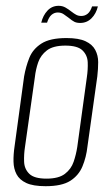

<svg xmlns="http://www.w3.org/2000/svg" viewBox="-20 -634 384 661"><path d="M137 7Q94 7 70.5 -4Q47 -15 37 -34Q27 -53 26.5 -77.5Q26 -102 30 -129L63 -371Q69 -405 81 -435Q93 -465 122.5 -484Q152 -503 209 -503Q251 -503 274.5 -492Q298 -481 308 -462Q318 -443 318 -420Q318 -397 315 -371L281 -129Q277 -93 264 -61.5Q251 -30 222 -11.5Q193 7 137 7ZM140 -19Q182 -19 203.5 -35.5Q225 -52 233.5 -77Q242 -102 246 -128L279 -368Q283 -395 282 -419.5Q281 -444 264 -460.5Q247 -477 205 -477Q163 -477 141.5 -460.5Q120 -444 111.5 -419.5Q103 -395 100 -368L66 -128Q62 -102 63 -77Q64 -52 81 -35.5Q98 -19 140 -19ZM256 -555Q244 -555 236 -559Q228 -563 216 -573Q209 -578 200 -584.5Q191 -591 179 -591Q167 -591 157.5 -583Q148 -575 142 -556H122Q128 -581 143.5 -597.5Q159 -614 182 -614Q195 -614 205.5 -608Q216 -602 226 -594Q235 -587 242.5 -583Q250 -579 260 -579Q272 -579 281.5 -586.5Q291 -594 297 -612H317Q311 -587 295 -571Q279 -555 256 -555Z"/></svg>

Font: Alumni Sans ExtraLight
Style: Italic
Weight: 250
Italic angle: -8°
Version: Version 1.016